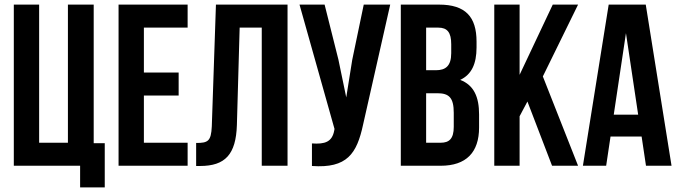

<svg xmlns="http://www.w3.org/2000/svg" viewBox="-20 -720 2948 834"><path d="M40 0H328V94H435V-98H387V-700H275V-100H150V-700H40Z M605 -600H795V-700H495V0H795V-100H605V-305H756V-405H605Z M832 1H849C958 1 1005 -49 1009 -177L1021 -600H1117V0H1229V-700H918L900 -171C897 -106 883 -99 832 -99Z M1675 -700H1560L1510 -460L1484 -297L1450 -461L1390 -700H1281L1433 -160L1432 -154C1423 -103 1391 -93 1335 -97V1C1488 12 1530 -53 1557 -178Z M1721 -700V0H1894C2005 0 2061 -58 2061 -166V-223C2061 -298 2039 -350 1979 -373C2028 -396 2050 -442 2050 -514V-539C2050 -647 2002 -700 1887 -700ZM1880 -315C1931 -315 1951 -295 1951 -230V-169C1951 -117 1931 -100 1894 -100H1831V-315ZM1884 -600C1923 -600 1940 -579 1940 -528V-489C1940 -433 1915 -415 1874 -415H1831V-600Z M2378 0H2491L2338 -388L2491 -700H2381L2237 -395V-700H2127V0H2237V-215L2271 -279Z M2785 -700H2624L2512 0H2613L2632 -127H2767L2786 0H2897ZM2699 -576 2752 -222H2646Z"/></svg>

Font: Bebas Neue
Style: Bold
Weight: 700
Designer: Ryoichi Tsunekawa
Foundry: Ryoichi Tsunekawa
Version: Version 1.300